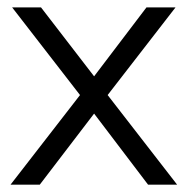

<svg xmlns="http://www.w3.org/2000/svg" viewBox="-20 -506 514 526"><path d="M88.9 0H8.8L199.2 -245.6L13.2 -485.8H92.3L237.8 -296.9L381.3 -485.8H460.9L274.9 -245.6L465.3 0H385.7L237.8 -194.8Z"/></svg>

Font: Potro Sans Bangla
Style: Regular
Weight: 400
Designer: Jayed Ahsan Saad
Foundry: Codepotro
Version: Potro Sans Bangla; Version 0.905